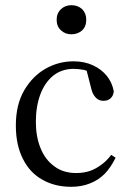

<svg xmlns="http://www.w3.org/2000/svg" viewBox="-20 -707 487 739"><path d="M254 12Q294 12 326 -1Q358 -13 383 -38Q407 -63 425 -100L408 -111Q391 -88 370 -73Q349 -57 326 -49Q302 -41 273 -41Q223 -41 189 -67Q154 -92 136 -137Q118 -181 118 -238Q118 -297 135 -343Q152 -389 185 -416Q218 -442 264 -442Q281 -442 303 -438Q324 -433 342 -416L311 -445L332 -363Q337 -343 349 -331Q360 -319 378 -319Q396 -319 406 -329Q416 -338 418 -355Q412 -389 391 -415Q370 -441 337 -456Q304 -471 263 -471Q206 -471 156 -443Q105 -414 73 -359Q41 -304 41 -224Q41 -149 68 -96Q94 -43 142 -16Q190 12 254 12ZM255 -575Q279 -575 296 -590Q312 -605 312 -631Q312 -656 296 -672Q279 -687 255 -687Q231 -687 215 -672Q198 -656 198 -631Q198 -605 215 -590Q231 -575 255 -575Z"/></svg>

Font: Source Serif 4 48pt
Style: Regular
Weight: 400
Designer: Frank Grie√ühammer
Foundry: Adobe Systems Incorporated
Version: Version 4.004;hotconv 1.0.116;makeotfexe 2.5.65601